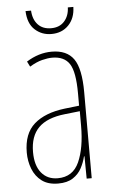

<svg xmlns="http://www.w3.org/2000/svg" viewBox="-53 -750 471 796"><g transform="rotate(-5 183.0 -352.0)"><path d="M177 -537Q240 -537 268.5 -496.5Q297 -456 297 -358V0H276L275 -93H273Q267 -68 254.5 -44.5Q242 -21 218.5 -5.5Q195 10 157 10Q115 10 89 -9.5Q63 -29 50.5 -61Q38 -93 38 -129Q38 -208 83 -247.5Q128 -287 210 -297L271 -304V-355Q271 -445 249 -478.5Q227 -512 177 -512Q159 -512 135 -506Q111 -500 83 -483L72 -505Q123 -537 177 -537ZM209 -274Q135 -266 99.5 -230.5Q64 -195 64 -129Q64 -73 89 -42.5Q114 -12 157 -12Q220 -12 246 -70Q272 -128 272 -220V-281ZM283 -714Q282 -667 254.5 -638.5Q227 -610 183 -610Q143 -610 114.5 -636Q86 -662 84 -714H107Q109 -677 129 -655.5Q149 -634 184 -634Q219 -634 239 -656.5Q259 -679 260 -714Z"/></g></svg>

Font: Noto Sans Sinhala UI ExtraCondensed Thin
Style: Regular
Weight: 100
Width: 2
Designer: Jelle Bosma - Monotype Design Team
Foundry: Monotype Imaging Inc.
Version: Version 2.006; ttfautohint (v1.8.4.7-5d5b)